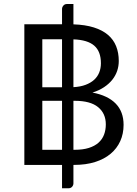

<svg xmlns="http://www.w3.org/2000/svg" viewBox="-20 -840 700 978"><path d="M361 -77Q402.5 -77 432.5 -86.5Q462.5 -96 481.8 -113.2Q501 -130.5 510 -154.2Q519 -178 519 -206.5Q519 -262 479.8 -294.2Q440.5 -326.5 361 -326.5H354V-77ZM296 -77V-326.5H195.5V-77ZM195.5 -640V-395.5H296V-640ZM354 -396Q390 -398 416.2 -408Q442.5 -418 459.8 -433.8Q477 -449.5 485.5 -471Q494 -492.5 494 -518Q494 -578 460 -607.5Q426 -637 354 -639.5ZM354 -716Q414.5 -714 458 -700.2Q501.5 -686.5 529.8 -662.5Q558 -638.5 571.5 -604.8Q585 -571 585 -529.5Q585 -503 576.8 -478.8Q568.5 -454.5 551.8 -433.5Q535 -412.5 509.8 -395.8Q484.5 -379 451 -368.5Q529.5 -353.5 569.5 -312.2Q609.5 -271 609.5 -204Q609.5 -158.5 592.5 -121Q575.5 -83.5 543.2 -56.5Q511 -29.5 464.2 -14.8Q417.5 0 357.5 0H354V95Q353.5 104.5 346.8 111.8Q340 119 329 119H296V0H104V-716.5H296V-795Q296.5 -804.5 303.2 -812Q310 -819.5 321 -819.5H354Z"/></svg>

Font: Lato 2
Style: Regular
Weight: 400
Designer: Lukasz Dziedzic with Adam Twardoch and Botio Nikoltchev
Foundry: tyPoland Lukasz Dziedzic
Version: Version 2.015; 2015-08-06; http://www.latofonts.com/